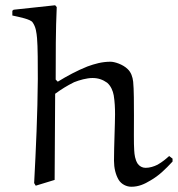

<svg xmlns="http://www.w3.org/2000/svg" viewBox="-20 -701 677 731"><path d="M624 -107C612 -96 599 -85 580 -74C566 -67 550 -62 534 -62C522 -62 511 -68 504 -78C494 -94 492 -112 491 -128C489 -152 490 -216 490 -260C490 -302 490 -362 487 -390C485 -408 479 -426 466 -438C448 -456 416 -466 401 -466C368 -466 341 -458 313 -448C273 -432 236 -412 200 -390L192 -398C192 -490 192 -589 196 -674L190 -681L32 -664L27 -660V-642C54 -636 96 -628 104 -616C117 -598 119 -576 121 -556C124 -525 124 -452 124 -400C123 -268 117 -136 110 -4L116 6L188 -16C188 -124 190 -234 190 -344C215 -362 234 -374 262 -388C282 -396 310 -404 332 -404C354 -404 371 -398 388 -386C402 -374 410 -355 413 -338C417 -313 418 -290 418 -266C418 -230 414 -143 414 -89C414 -62 420 -36 432 -16C442 0 461 10 480 10C508 10 530 0 553 -14C586 -33 609 -56 637 -86V-97Z"/></svg>

Font: Neo Euler
Style: Euler
Weight: 500
Designer: Hermann Zapf
Version: Version 000.002